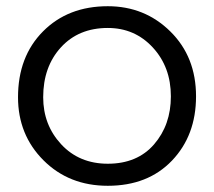

<svg xmlns="http://www.w3.org/2000/svg" viewBox="-20 -576 689 618"><path d="M327 22Q202 22 120 -60Q38 -142 38 -263Q38 -394 118.5 -475Q199 -556 327 -556Q446 -556 528.5 -474.5Q611 -393 611 -266Q611 -140 533.5 -59Q456 22 327 22ZM327 -49Q422 -49 476 -111.5Q530 -174 530 -266Q530 -360 472 -423Q414 -486 327 -486Q233 -486 176 -423.5Q119 -361 119 -263Q119 -174 177 -111.5Q235 -49 327 -49Z"/></svg>

Font: Hoogli Semibold
Style: Regular
Weight: 600
Designer: Anand Singh Naorem
Foundry: Brand New Type
Version: Version 1.00 b007